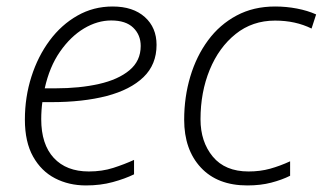

<svg xmlns="http://www.w3.org/2000/svg" viewBox="-20 -561 993 591"><path d="M244.6 9.8Q191.9 9.8 149.4 -12.2Q106.9 -34.2 81.8 -79.1Q56.6 -124 56.6 -192.9Q56.6 -262.2 76.7 -325Q96.7 -387.7 132.8 -436.3Q168.9 -484.9 218.3 -512.9Q267.6 -541 326.7 -541Q389.6 -541 425.8 -508.5Q461.9 -476.1 461.9 -422.9Q461.9 -362.3 421.6 -323.5Q381.3 -284.7 308.6 -265.6Q235.8 -246.6 137.7 -246.6H110.4Q108.9 -236.8 107.9 -222.4Q106.9 -208 106.9 -194.3Q106.9 -116.7 145.5 -75Q184.1 -33.2 253.4 -33.2Q294.4 -33.2 328.6 -44.2Q362.8 -55.2 392.6 -68.8V-24.4Q364.7 -10.7 327.1 -0.5Q289.6 9.8 244.6 9.8ZM117.7 -289.1H150.4Q225.1 -289.1 284.4 -302.5Q343.8 -315.9 378.4 -344.7Q413.1 -373.5 413.1 -419.4Q413.1 -453.6 390.1 -475.8Q367.2 -498 322.3 -498Q279.8 -498 238.5 -473.4Q197.3 -448.7 164.8 -402.1Q132.3 -355.5 117.7 -289.1Z M741.2 9.8Q649.4 9.8 598.1 -45.4Q546.9 -100.6 546.9 -192.4Q546.9 -262.2 565.7 -325.2Q584.5 -388.2 620.4 -436.8Q656.2 -485.4 708.3 -513.2Q760.3 -541 826.7 -541Q860.8 -541 894 -534.7Q927.2 -528.3 953.1 -516.6L939 -473.1Q889.6 -497.6 826.7 -497.6Q756.8 -497.6 705.3 -456.3Q653.8 -415 625.5 -346.2Q597.2 -277.3 597.2 -193.8Q597.2 -124.5 635 -78.9Q672.9 -33.2 745.1 -33.2Q780.8 -33.2 811.5 -41.7Q842.3 -50.3 873 -64.5V-20Q847.7 -7.3 814.9 1.2Q782.2 9.8 741.2 9.8Z"/></svg>

Font: Open Sans Light
Style: Italic
Weight: 300
Italic angle: -12°
Designer: Monotype Design Team
Foundry: Monotype Imaging Inc.
Version: Version 3.003; ttfautohint (v1.8.4)